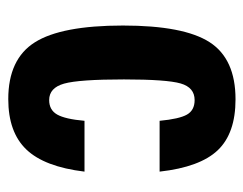

<svg xmlns="http://www.w3.org/2000/svg" viewBox="-84 -510 603 476"><g transform="rotate(90 218.0 -271.5)"><path d="M405 -179H279Q274.8 -131.2 263.5 -111.3Q252.2 -91.4 227.6 -91.4Q197.2 -91.4 186.8 -128.4Q176.4 -165.4 176.4 -276.8Q176.4 -382.6 186.4 -417.3Q196.4 -452 227.6 -452Q252.8 -452 263.6 -433Q274.4 -414 279 -365.2H405Q393.8 -465.4 351.9 -509.4Q310 -553.4 225.8 -553.4Q125.6 -553.4 84.2 -489.3Q42.8 -425.2 42.8 -274.4Q42.8 -121.8 84.4 -55.9Q126 10 225.2 10Q307.2 10 350.1 -34.8Q393 -79.6 405 -179Z"/></g></svg>

Font: Secuela Light
Style: Regular
Weight: 300
Designer: Fernando Haro
Foundry: deFharo
Version: Version 1.708